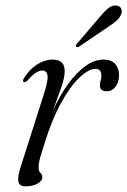

<svg xmlns="http://www.w3.org/2000/svg" viewBox="-20 -667 461 696"><path d="M66 -369.5Q60.5 -372.5 67 -384Q87 -416 114.8 -433.5Q142.5 -451 171 -451Q214.5 -451 214.5 -409.5Q214.5 -384.5 201.2 -347.8Q188 -311 172 -266.5Q196 -319.5 226 -361.2Q256 -403 289 -427Q322 -451 355 -451Q384 -451 398 -434.8Q412 -418.5 411.5 -392Q410.5 -366.5 397.8 -351.2Q385 -336 367.5 -336Q342 -336 342 -357.5Q342 -366.5 344.8 -374.8Q347.5 -383 347.5 -392Q347.5 -417.5 326.5 -417.5Q302 -417.5 269 -386.8Q236 -356 202.2 -295.5Q168.5 -235 141 -146Q131 -115 125.5 -95.5Q120 -76 120 -60Q120 -46 126.8 -39.8Q133.5 -33.5 133.5 -23.5Q133.5 -12 116.5 -1.8Q99.5 8.5 72.5 8.5Q50.5 8.5 46.8 -7.8Q43 -24 54.5 -60.5L140.5 -330.5Q155.5 -377.5 152 -394.5Q148.5 -411.5 133.5 -411.5Q123.5 -411.5 111 -404Q98.5 -396.5 80 -375.5Q71 -367 66 -369.5ZM339.5 -603Q356.5 -624 371 -636Q385.5 -648 400.5 -647Q414 -646 418.8 -636.8Q423.5 -627.5 419.5 -616.5Q415 -603 402.5 -592Q390 -581 372 -569.5L266.5 -498Q258.5 -494 255.5 -498Q252.5 -501 259 -508.5Z"/></svg>

Font: Fraunces 72pt Light
Style: Italic
Weight: 300
Italic angle: -16°
Version: Version 1.000;[b76b70a41]